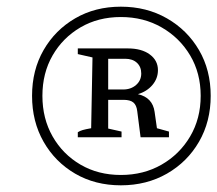

<svg xmlns="http://www.w3.org/2000/svg" viewBox="-20 -757 651 575"><path d="M342 -202Q265 -202 205 -237Q145 -272 110.5 -332.5Q76 -393 76 -470Q76 -547 110.5 -607Q145 -667 205 -702Q265 -737 342 -737Q419 -737 480 -702Q541 -667 576 -607Q611 -547 611 -470Q611 -393 576 -332.5Q541 -272 480 -237Q419 -202 342 -202ZM342 -233Q410 -233 464 -264Q518 -295 549.5 -348.5Q581 -402 581 -470Q581 -538 549.5 -591Q518 -644 464 -675Q410 -706 342 -706Q274 -706 221 -675Q168 -644 137.5 -591Q107 -538 107 -470Q107 -402 137.5 -348.5Q168 -295 221 -264Q274 -233 342 -233ZM213 -346V-361Q219 -365 227.5 -367.5Q236 -370 253 -373L257 -585L213 -595V-612H363Q404 -612 428.5 -594Q453 -576 453 -547Q453 -522 436.5 -502.5Q420 -483 393 -475Q437 -465 443 -422L450 -373L486 -363V-346H401L391 -424Q389 -442 379.5 -450Q370 -458 350 -458H304V-372L344 -363V-346ZM355 -581H304V-489H349Q372 -489 387.5 -502.5Q403 -516 403 -537Q403 -557 390 -569Q377 -581 355 -581Z"/></svg>

Font: Piazzolla
Style: Italic
Weight: 400
Italic angle: -11.3°
Designer: Juan Pablo del Peral
Foundry: Huerta Tipografica
Version: Version 1.330